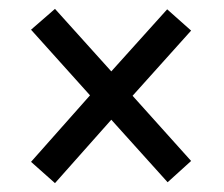

<svg xmlns="http://www.w3.org/2000/svg" viewBox="-20 -575 505 433"><path d="M104 -162 231 -305 358 -164 411 -212 279 -359 411 -506 357 -554 231 -414 104 -555 50 -508 183 -360 50 -210Z"/></svg>

Font: Noto Serif Bengali Condensed Black
Style: Regular
Weight: 900
Width: 3
Designer: Juan Bruce, Universal Thirst, Indian Type Foundry and the Monotype Design Team.
Foundry: Monotype Imaging Inc.
Version: Version 2.003